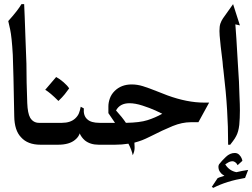

<svg xmlns="http://www.w3.org/2000/svg" viewBox="-20 -701 1222 930"><path d="M229 -106V0H176Q114 0 82 -36Q50 -69 49 -138Q45 -363 42 -435Q37 -523 29 -559Q21 -595 20 -599Q66 -650 84 -681H97Q98 -666 99.5 -623Q101 -580 102 -554L103 -525L108 -392Q108 -356 109 -301.5Q110 -247 112 -202Q114 -152 126 -131Q141 -106 169 -106Z M315 -273Q306 -260 294 -245Q282 -230 263 -212Q222 -253 199 -266Q241 -314 252 -328Q269 -319 287.5 -303Q306 -287 315 -273Z M505 -106V0H458Q417 0 391 -21Q374 -36 366 -55Q365 -50 359.5 -41Q354 -32 344 -24Q316 0 261 0H212Q190 0 174.5 -15.5Q159 -31 159 -53Q159 -75 174.5 -90.5Q190 -106 212 -106H280Q321 -106 344 -127Q357 -139 362.5 -153Q368 -167 371 -184L386 -176Q383 -140 403 -123Q421 -106 462 -106Z M993 -204 941 -109H904Q862 -109 816.5 -90.5Q771 -72 706 -39Q684 -28 668.5 -22Q653 -16 631 -10Q631 -8 632 11Q633 30 623 51Q618 25 602 -5Q570 0 537 0H488Q466 0 450.5 -15.5Q435 -31 435 -53Q435 -75 450.5 -90.5Q466 -106 488 -106H537L505 -153V-186Q505 -204 512 -224Q519 -244 535 -260Q567 -292 618 -292Q645 -292 672.5 -283.5Q700 -275 745 -257L791 -239Q887 -204 969 -204ZM766 -150Q759 -154 732.5 -166Q706 -178 670.5 -189.5Q635 -201 607 -201Q561 -201 542 -166Q572 -133 590 -106Q657 -107 694.5 -119Q732 -131 766 -150Z M1182 122 1167 161Q1077 176 1013 209L1006 204L1034 162Q1042 158 1051.5 155.5Q1061 153 1067 150Q1065 149 1058 144.5Q1051 140 1044.5 130Q1038 120 1038 106Q1038 101 1041 95Q1054 78 1074 59Q1094 40 1117 40Q1130 40 1138.5 48.5Q1147 57 1150.5 66Q1154 75 1154 78L1131 99Q1126 89 1119 84.5Q1112 80 1107 80Q1094 80 1083 87.5Q1072 95 1071 95Q1090 126 1125 133Q1154 126 1182 122Z M1142 -578 1120 -583Q1124 -538 1132 -395Q1139 -297 1140 -234Q1142 -194 1142 -166Q1142 -128 1139 -96Q1135 -62 1124 -42Q1118 -30 1108 -17Q1098 -4 1095 0H1085Q1085 -91 1080 -168Q1075 -254 1062 -363Q1060 -374 1058 -402Q1047 -488 1044 -528Q1043 -537 1043 -551Q1043 -574 1047.5 -587Q1052 -600 1060 -612L1109 -681Z"/></svg>

Font: Katibeh
Style: Regular
Weight: 400
Designer: Arabic design by Kourosh Beigpour, Latin design by Eduardo Tunni, engineering by Lasse Fister
Version: Version 1.000